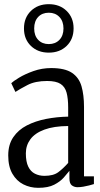

<svg xmlns="http://www.w3.org/2000/svg" viewBox="-20 -890 482 921"><path d="M163.5 11Q125 11 92.2 -5.5Q59.5 -22 39.5 -56.5Q19.5 -91 19.5 -144.5Q19.5 -196.5 43.8 -232Q68 -267.5 109 -288.5Q150 -309.5 201.2 -319.5Q252.5 -329.5 307 -330.5V-374Q307 -417 299.5 -445.2Q292 -473.5 270.5 -487.5Q249 -501.5 206 -501.5Q149 -501.5 112 -482.2Q75 -463 54 -449L34 -491Q43 -500 71.2 -517.2Q99.5 -534.5 140.2 -549Q181 -563.5 225.5 -563.5Q291 -563.5 325 -540.8Q359 -518 371 -476.2Q383 -434.5 383 -377V-44H430.5V-7Q421 -4 407.5 -0.5Q394 3 379.5 5.5Q365 8 351.5 8Q337 8 325 -0.5Q313 -9 313 -35V-70.5Q302.5 -57.5 285.8 -38.2Q269 -19 240 -4Q211 11 163.5 11ZM193 -46.5Q236 -46.5 259.2 -63.8Q282.5 -81 307 -108.5V-285.5Q238 -285 192.8 -268.2Q147.5 -251.5 125.8 -222Q104 -192.5 104 -154.5Q104 -114.5 115.5 -90.8Q127 -67 147.5 -56.8Q168 -46.5 193 -46.5ZM214 -637.5Q161.5 -637.5 128.2 -669.8Q95 -702 95 -753.5Q95 -805 128.2 -837.5Q161.5 -870 214 -870Q266.5 -870 299.8 -837.5Q333 -805 333 -754Q333 -702 299.8 -669.8Q266.5 -637.5 214 -637.5ZM214 -678.5Q245.5 -678.5 265 -698.8Q284.5 -719 284.5 -753.5Q284.5 -788 265 -808.5Q245.5 -829 214 -829Q182.5 -829 163.2 -808.8Q144 -788.5 144 -753.5Q144 -719 163.2 -698.8Q182.5 -678.5 214 -678.5Z"/></svg>

Font: Merriweather 24pt SemiCondensed Light
Style: Regular
Weight: 300
Width: 4
Designer: Eben Sorkin
Foundry: Eben Sorkin
Version: Version 2.100